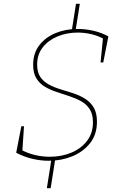

<svg xmlns="http://www.w3.org/2000/svg" viewBox="-20 -844 643 1008"><path d="M236 0Q193 0 149 -10.5Q105 -21 65 -42L92 -181H106L97 -47L94 -56Q129 -38 166.5 -29.5Q204 -21 241 -21Q303 -21 354.5 -42.5Q406 -64 437 -104.5Q468 -145 468 -202Q468 -244 451 -270.5Q434 -297 406 -312.5Q378 -328 344.5 -339Q311 -350 277.5 -361Q244 -372 216 -388.5Q188 -405 171 -432.5Q154 -460 154 -504Q154 -564 186 -606Q218 -648 271 -670Q324 -692 388 -692Q429 -692 470.5 -682.5Q512 -673 549 -653L522 -516H508L521 -647L528 -638Q496 -656 460 -664.5Q424 -673 388 -673Q331 -673 282.5 -653Q234 -633 204.5 -595.5Q175 -558 175 -505Q175 -464 192 -439.5Q209 -415 237 -400Q265 -385 298.5 -375Q332 -365 365.5 -354Q399 -343 427 -325.5Q455 -308 472 -279.5Q489 -251 489 -205Q489 -138 453 -92.5Q417 -47 359.5 -23.5Q302 0 236 0ZM226 144 251 -14 271 -15 246 144ZM356 -678 379 -824H399L376 -679Z"/></svg>

Font: Bitter Thin Thin
Style: Italic
Weight: 250
Italic angle: -9°
Version: Version 2.002